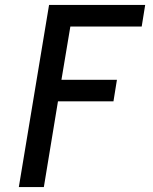

<svg xmlns="http://www.w3.org/2000/svg" viewBox="-20 -755 616 775"><path d="M56 0H157L214 -346H438L452 -433H228L264 -648H552L566 -735H178Z"/></svg>

Font: Iosevka Sparkle Medium Oblique
Style: Regular
Weight: 500
Italic angle: -9°
Designer: Belleve Invis
Foundry: Belleve Invis
Version: Version 4.5.0; ttfautohint (v1.8.3)